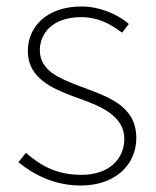

<svg xmlns="http://www.w3.org/2000/svg" viewBox="-20 -560 481 593"><path d="M229 13C340 13 401 -55 401 -133C401 -236 310 -262 226 -294C163 -318 103 -342 103 -405C103 -457 143 -507 230 -507C285 -507 322 -485 357 -459L378 -486C341 -518 285 -540 232 -540C123 -540 66 -476 66 -403C66 -312 152 -282 232 -253C294 -231 364 -200 364 -131C364 -71 319 -20 231 -20C153 -20 104 -50 60 -88L37 -59C84 -20 150 13 229 13Z"/></svg>

Font: Harano Aji Gothic K1 ExtraLight
Style: Regular
Weight: 250
Foundry: Masamichi Hosoda
Version: HaranoAjiGothicK1-ExtraLight version 20230610;ttx 4.39.4